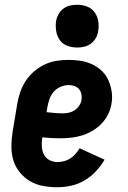

<svg xmlns="http://www.w3.org/2000/svg" viewBox="-20 -780 540 808"><path d="M221 8Q191 8 161 2.5Q131 -3 106.5 -17.5Q82 -32 63.5 -54.5Q45 -77 36.5 -104.5Q28 -132 28 -163Q28 -194 33 -225L53 -345Q57 -369 65.5 -393.5Q74 -418 88.5 -440Q103 -462 124 -480Q145 -498 169 -509Q193 -520 218 -524Q243 -528 268 -528Q294 -528 319.5 -524Q345 -520 367.5 -509.5Q390 -499 408 -482Q426 -465 436 -442.5Q446 -420 450 -394.5Q454 -369 449 -343Q446 -321 435 -299Q424 -277 407 -259.5Q390 -242 369 -229.5Q348 -217 325 -210Q302 -203 279 -200.5Q256 -198 233 -198Q214 -198 195.5 -199Q177 -200 158 -202Q155 -183 156 -164.5Q157 -146 164.5 -130.5Q172 -115 187.5 -106.5Q203 -98 222 -98Q235 -98 249 -101.5Q263 -105 275.5 -113Q288 -121 297.5 -132Q307 -143 315 -156L420 -108Q405 -82 383.5 -59Q362 -36 335.5 -20.5Q309 -5 279.5 1.5Q250 8 221 8ZM246 -303Q258 -303 271 -306Q284 -309 295 -316.5Q306 -324 313.5 -335.5Q321 -347 323 -359Q325 -372 322.5 -384Q320 -396 312.5 -405Q305 -414 293.5 -418Q282 -422 269 -422Q252 -422 234.5 -414.5Q217 -407 205 -392.5Q193 -378 187.5 -361Q182 -344 179 -327L176 -308Q192 -306 210 -304.5Q228 -303 246 -303ZM305 -580Q283 -580 263 -587.5Q243 -595 231.5 -611.5Q220 -628 216.5 -649Q213 -670 216 -692Q219 -707 226.5 -720.5Q234 -734 246.5 -743.5Q259 -753 274.5 -756.5Q290 -760 305 -760Q327 -760 346.5 -752.5Q366 -745 378 -728.5Q390 -712 393.5 -691Q397 -670 393 -648Q391 -633 383 -619.5Q375 -606 362.5 -596.5Q350 -587 335 -583.5Q320 -580 305 -580Z"/></svg>

Font: Iosevka Curly Slab Heavy
Style: Italic
Weight: 900
Italic angle: -9°
Monospace: yes
Designer: Belleve Invis
Foundry: Belleve Invis
Version: Version 22.1.2; ttfautohint (v1.8.4)